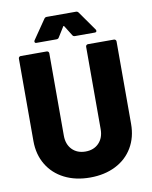

<svg xmlns="http://www.w3.org/2000/svg" viewBox="-96 -953 815 1032"><g transform="rotate(-10 311.5 -437.5)"><path d="M312 8Q233 8 172.5 -22.5Q112 -53 78.5 -109Q45 -165 45 -238V-688Q45 -693 48.5 -696.5Q52 -700 57 -700H199Q204 -700 207.5 -696.5Q211 -693 211 -688V-238Q211 -191 238.5 -162.5Q266 -134 312 -134Q357 -134 384.5 -162.5Q412 -191 412 -238V-688Q412 -693 415.5 -696.5Q419 -700 424 -700H566Q571 -700 574.5 -696.5Q578 -693 578 -688V-238Q578 -165 545 -109Q512 -53 451.5 -22.5Q391 8 312 8ZM153 -755Q146 -755 144.5 -758Q143 -761 143 -763Q143 -766 145 -770L217 -875Q222 -883 231 -883H391Q400 -883 405 -875L479 -770Q481 -767 481 -763Q481 -755 471 -755H363Q353 -755 349 -763L316 -816Q314 -819 312 -819Q310 -819 309 -816L276 -763Q272 -755 262 -755Z"/></g></svg>

Font: LinhAnh ExtBd
Style: Regular
Weight: 800
Designer: Jeremy Tribby
Foundry: Tribby Type
Version: Version 1.408